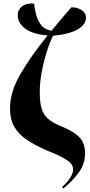

<svg xmlns="http://www.w3.org/2000/svg" viewBox="-20 -831 500 1072"><path d="M334 221 326 214Q361 181 374.5 158Q388 135 388 114Q388 97 377 83Q366 69 336 52Q306 35 249 12Q180 -17 132.5 -48.5Q85 -80 60.5 -122Q36 -164 36 -224Q35 -316 94 -417.5Q153 -519 246 -633Q162 -640 120.5 -671.5Q79 -703 79 -746Q79 -777 103 -795.5Q127 -814 170 -811Q173 -787 180.5 -754Q188 -721 207.5 -694Q227 -667 267 -659Q293 -691 321 -723.5Q349 -756 378 -790Q409 -791 434.5 -775.5Q460 -760 460 -732Q460 -695 415.5 -668Q371 -641 276 -631Q259 -598 242 -545Q225 -492 213.5 -432Q202 -372 202 -316Q202 -259 212.5 -224.5Q223 -190 248 -168Q273 -146 319 -127Q372 -105 401.5 -83.5Q431 -62 443 -36Q455 -10 455 25Q455 84 419.5 132.5Q384 181 334 221Z"/></svg>

Font: Noto Serif Display SemiCondensed ExtraBold
Style: Regular
Weight: 800
Width: 4
Designer: Monotype Design Team
Foundry: Monotype Imaging Inc.
Version: Version 2.009